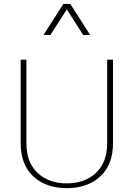

<svg xmlns="http://www.w3.org/2000/svg" viewBox="-20 -954 682 979"><path d="M526.4 -649.9V-223.6Q526.4 -125.5 469.2 -72.3Q412.1 -19 320.3 -19Q228.5 -19 171.6 -72.3Q114.7 -125.5 114.7 -223.6V-649.9H85.4V-223.6Q85.4 -114.7 149.9 -54.7Q214.4 5.4 320.3 5.4Q426.8 5.4 491.5 -54.7Q556.2 -114.7 556.2 -223.6V-649.9ZM439.9 -775.4 338.4 -934.1H303.2L201.7 -775.4H236.8L320.8 -906.2L404.3 -775.4Z"/></svg>

Font: Estedad-FD-VF Thin
Style: Regular
Weight: 100
Designer: Amin Abedi
Version: Version 5.0